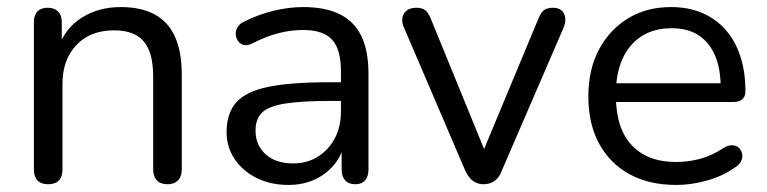

<svg xmlns="http://www.w3.org/2000/svg" viewBox="-20 -515 2173 544"><path d="M116 7Q96 7 86 -4Q76 -15 76 -35V-452Q76 -472 86 -482.5Q96 -493 115 -493Q134 -493 144.5 -482.5Q155 -472 155 -452V-366L144 -378Q165 -436 212.5 -465.5Q260 -495 322 -495Q380 -495 418.5 -474Q457 -453 476 -410.5Q495 -368 495 -303V-35Q495 -15 484.5 -4Q474 7 455 7Q435 7 424.5 -4Q414 -15 414 -35V-298Q414 -366 387.5 -397.5Q361 -429 303 -429Q236 -429 196.5 -387.5Q157 -346 157 -277V-35Q157 7 116 7Z M797 9Q747 9 707.5 -10.5Q668 -30 645 -64Q622 -98 622 -140Q622 -194 649.5 -225Q677 -256 740.5 -269Q804 -282 914 -282H959V-229H915Q834 -229 787.5 -221.5Q741 -214 722.5 -196Q704 -178 704 -145Q704 -104 732.5 -78Q761 -52 810 -52Q850 -52 880.5 -71Q911 -90 928.5 -123Q946 -156 946 -199V-313Q946 -375 921 -402.5Q896 -430 839 -430Q804 -430 769 -421Q734 -412 695 -392Q681 -385 671 -387.5Q661 -390 655 -398Q649 -406 648 -416.5Q647 -427 652.5 -437Q658 -447 670 -453Q714 -475 757 -485Q800 -495 839 -495Q902 -495 943 -474.5Q984 -454 1004 -412.5Q1024 -371 1024 -306V-35Q1024 -15 1014.5 -4Q1005 7 987 7Q968 7 958 -4Q948 -15 948 -35V-113H957Q949 -75 926.5 -48Q904 -21 871 -6Q838 9 797 9Z M1350 7Q1333 7 1320 -2.5Q1307 -12 1298 -32L1125 -436Q1118 -451 1120 -464Q1122 -477 1132 -485Q1142 -493 1160 -493Q1176 -493 1185 -486Q1194 -479 1201 -461L1365 -60H1338L1505 -461Q1512 -479 1521 -486Q1530 -493 1547 -493Q1563 -493 1571.5 -485Q1580 -477 1581.5 -464.5Q1583 -452 1577 -437L1402 -32Q1395 -12 1381.5 -2.5Q1368 7 1350 7Z M1896 9Q1819 9 1763.5 -21.5Q1708 -52 1677.5 -108Q1647 -164 1647 -242Q1647 -318 1677 -374.5Q1707 -431 1759.5 -463Q1812 -495 1881 -495Q1930 -495 1969 -478.5Q2008 -462 2035.5 -431Q2063 -400 2077.5 -356Q2092 -312 2092 -257Q2092 -241 2083 -233.5Q2074 -226 2057 -226H1709V-279H2038L2022 -266Q2022 -320 2006 -357.5Q1990 -395 1959.5 -415Q1929 -435 1883 -435Q1832 -435 1796.5 -411.5Q1761 -388 1743 -346.5Q1725 -305 1725 -250V-244Q1725 -152 1769.5 -104Q1814 -56 1896 -56Q1930 -56 1963.5 -65Q1997 -74 2029 -95Q2043 -104 2054.5 -103.5Q2066 -103 2073 -96.5Q2080 -90 2082.5 -80.5Q2085 -71 2080.5 -60Q2076 -49 2063 -41Q2030 -17 1985 -4Q1940 9 1896 9Z"/></svg>

Font: Nunito ExtraLight
Style: Regular
Weight: 400
Version: Version 3.602